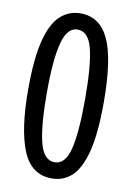

<svg xmlns="http://www.w3.org/2000/svg" viewBox="-84 -777 579 841"><g transform="rotate(10 205.5 -357.0)"><path d="M206 10Q115 10 76 -84Q37 -178 37 -357Q37 -494 57.5 -574Q78 -654 116 -689Q154 -724 206 -724Q292 -724 332.5 -637Q373 -550 373 -357Q373 -219 352.5 -139Q332 -59 295 -24.5Q258 10 206 10ZM206 -62Q254 -62 272 -136Q290 -210 290 -357Q290 -506 272 -579Q254 -652 205 -652Q159 -652 139.5 -577.5Q120 -503 120 -357Q120 -211 138.5 -136.5Q157 -62 206 -62Z"/></g></svg>

Font: Noto Sans Bengali UI ExtraCondensed
Style: Regular
Weight: 400
Width: 2
Designer: Jelle Bosma - Monotype Design Team
Foundry: Monotype Imaging Inc.
Version: Version 2.003